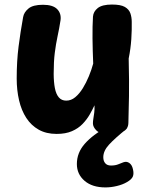

<svg xmlns="http://www.w3.org/2000/svg" viewBox="-20 -571 653 837"><path d="M226.9 12.8Q181.8 12.8 148.9 -5.6Q116.1 -24 94.7 -56.8Q73.3 -89.7 63.1 -133.8Q52.8 -178 52.8 -228.6Q52.8 -304.6 61 -368.5Q69.2 -432.4 80.8 -496.4Q84.3 -517.4 104.1 -533.8Q123.8 -550.2 167.2 -550.2Q210.6 -550.2 229.2 -531.2Q247.8 -512.1 243.9 -482.8Q238.2 -446.1 230.9 -412.7Q223.7 -379.2 218.8 -340.6Q214 -302 214 -249.1Q214.2 -213.2 219.2 -187.1Q224.2 -160.9 236.3 -146.6Q248.4 -132.3 268.8 -132.3Q290.1 -132.3 308.1 -147.3Q326 -162.2 340.8 -186.1Q355.6 -209.9 367.3 -238.4Q379.1 -266.9 386.3 -293.8Q383.9 -350 383.3 -403.7Q382.8 -457.4 385.3 -498.6Q387.1 -520.9 406.4 -536.1Q425.8 -551.2 468.1 -551.2Q506 -551.2 524.2 -540.8Q542.3 -530.3 548.3 -513.1Q554.3 -495.8 554.3 -475.6Q554.6 -459.3 554.2 -440.2Q553.8 -421 552.4 -400.2Q551 -379.4 548.1 -358.1Q545.2 -336.8 541 -316Q543.4 -216.3 542.3 -151.4Q541.2 -86.4 539.7 -36.3Q539.4 -9.4 517.9 1.9Q496.3 13.3 455.3 13.3Q416.1 13.3 400.6 -2Q385.1 -17.3 385.1 -33.1Q385.1 -42.9 387 -54.1Q388.9 -65.2 390.8 -79.6Q392.7 -93.9 391.9 -112Q383.1 -92.9 370.8 -71.3Q358.4 -49.8 339.8 -30.5Q321.2 -11.2 293.7 0.8Q266.1 12.8 226.9 12.8ZM439.6 246Q382.1 246 348.6 217.2Q315.1 188.4 315.1 144Q315.1 95 349.3 56Q383.6 17 448.8 -20H532.7V-10Q480 32.4 455.2 59.6Q430.3 86.7 430.3 114.4Q430.3 130.9 438.8 140.7Q447.2 150.6 463.8 150.6Q482.7 150.6 495.9 145.1Q509.1 139.7 518.1 136.4Q532.2 131.4 543.8 139.6Q555.3 147.7 559.3 165.6Q564.3 185.6 559.2 198.3Q554 211 533.7 222.7Q514.7 233.9 489.2 239.9Q463.8 246 439.6 246Z"/></svg>

Font: Playpen Sans
Style: Regular
Weight: 400
Designer: Laura Meseguer, Veronika Burian, José Scaglione, Kostas Bartsokas, Vera Evstafieva, Tom Grace, Yorlmar Campos
Foundry: TypeTogether
Version: Version 2.000